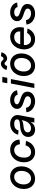

<svg xmlns="http://www.w3.org/2000/svg" viewBox="1644 -2396 769 4096"><g transform="rotate(-90 2028.0 -348.5)"><path d="M264 16C415 16 527 -108 527 -276C527 -421 439 -516 306 -516C156 -516 44 -391 44 -224C44 -79 131 16 264 16ZM270 -70C192 -70 141 -131 141 -226C141 -343 209 -430 301 -430C381 -430 430 -371 430 -275C430 -157 362 -70 270 -70Z M831 16C947 16 1036 -56 1070 -178L975 -188C954 -115 900 -70 830 -70C755 -70 713 -121 713 -218C713 -341 779 -430 872 -430C943 -430 994 -379 998 -306L1098 -316C1095 -434 1004 -516 881 -516C727 -516 613 -389 613 -221C613 -76 699 16 831 16Z M1310 16C1382 16 1441 -20 1477 -85L1461 0H1556L1618 -322C1640 -431 1558 -516 1432 -516C1323 -516 1227 -452 1202 -346L1293 -336C1307 -399 1361 -430 1433 -430C1494 -430 1529 -408 1529 -369C1531 -329 1492 -308 1407 -305C1258 -300 1154 -246 1154 -132C1154 -41 1218 16 1310 16ZM1340 -70C1286 -70 1252 -98 1252 -141C1252 -196 1302 -227 1400 -234C1454 -238 1491 -249 1513 -269L1509 -250C1487 -139 1422 -70 1340 -70Z M1914 16C2034 16 2120 -52 2120 -147C2120 -317 1851 -281 1851 -373C1851 -411 1897 -430 1943 -430C2004 -430 2049 -397 2053 -357L2149 -367C2142 -449 2052 -516 1941 -516C1841 -516 1753 -460 1753 -367C1753 -204 2022 -247 2022 -142C2022 -98 1976 -70 1917 -70C1838 -70 1781 -119 1776 -179L1681 -169C1688 -67 1783 16 1914 16Z M2197 0H2292L2389 -500H2294ZM2299 -577H2415L2436 -683H2320Z M2673 16C2824 16 2936 -108 2936 -276C2936 -421 2848 -516 2715 -516C2565 -516 2453 -391 2453 -224C2453 -79 2540 16 2673 16ZM2679 -70C2601 -70 2550 -131 2550 -226C2550 -343 2618 -430 2710 -430C2790 -430 2839 -371 2839 -275C2839 -157 2771 -70 2679 -70ZM2828 -580C2889 -580 2947 -634 2960 -703L2876 -713C2870 -681 2847 -657 2823 -657C2787 -657 2781 -713 2718 -713C2656 -713 2597 -658 2584 -590L2668 -580C2674 -611 2697 -636 2721 -636C2758 -636 2765 -580 2828 -580Z M3239 16C3345 16 3430 -44 3468 -145L3373 -155C3346 -102 3295 -70 3238 -70C3156 -70 3104 -135 3116 -223H3486L3492 -259C3518 -405 3431 -516 3290 -516C3138 -516 3022 -387 3022 -219C3022 -76 3107 16 3239 16ZM3402 -301H3131C3147 -379 3206 -430 3284 -430C3366 -430 3417 -374 3402 -301Z M3785 16C3905 16 3991 -52 3991 -147C3991 -317 3722 -281 3722 -373C3722 -411 3768 -430 3814 -430C3875 -430 3920 -397 3924 -357L4020 -367C4013 -449 3923 -516 3812 -516C3712 -516 3624 -460 3624 -367C3624 -204 3893 -247 3893 -142C3893 -98 3847 -70 3788 -70C3709 -70 3652 -119 3647 -179L3552 -169C3559 -67 3654 16 3785 16Z"/></g></svg>

Font: Uncut Sans Medium Italic
Style: Regular
Weight: 500
Italic angle: -11°
Designer: Kasper Nordkvist
Foundry: UNCUT.wtf
Version: Version 1.304;Glyphs 3.2 (3246)